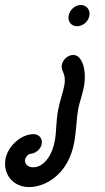

<svg xmlns="http://www.w3.org/2000/svg" viewBox="-208 -519 418 765"><path d="M148.2 -456.4C152.4 -480 136.7 -499.1 114 -499.1C91.2 -499.1 69.7 -480 65.5 -456.4C61.3 -432.7 76.3 -414.5 99.1 -414.5C121.8 -414.5 144.1 -432.7 148.2 -456.4ZM48.5 -179.2C43.9 -153.4 29.6 -115.1 23.2 -78.8C14.8 -31.2 17.1 4.6 10.7 40.3C1.5 92.7 -23 131.6 -56.8 144.5C-63.5 146.7 -69.8 147.6 -75.6 147.6C-97.5 147.6 -111.2 133.5 -108.2 116.4C-106.9 109.2 -96.6 93.6 -85.1 93.6C-64.8 91.8 -45.4 74.5 -41.8 54.5C-38 32.7 -52.2 15.5 -74 15.5H-77.7C-130.2 18.5 -177.8 67.7 -186.1 114.5C-196.6 174.3 -157.3 226.4 -91.1 226.4C-32.1 226.4 64.5 180.7 88.4 44.9C96.1 1.6 96.7 -46 103.2 -82.8C108.4 -112.3 120.3 -139.1 126.8 -176.1C138.2 -240.7 118.6 -300 84.3 -300H83.4C62.5 -300 41.9 -280.9 38.2 -260C33.7 -234.8 57 -227.7 48.5 -179.2Z"/></svg>

Font: TudorRose
Style: Oblique
Weight: 500
Italic angle: 10°
Version: Version 001.000